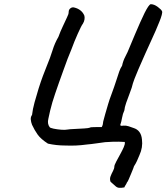

<svg xmlns="http://www.w3.org/2000/svg" viewBox="-20 -667 795 917"><path d="M574 228Q558 231 548.5 230Q539 229 531 221.5Q523 214 508 201Q503 188 508 175Q513 162 519.5 150Q526 138 526 129Q526 122 535 105Q544 88 555 68Q566 48 571 36Q574 29 575.5 23Q577 17 576 11Q547 9 518.5 10Q490 11 482 12Q458 15 442 17.5Q426 20 416 21Q406 22 396 23Q367 27 342.5 28Q318 29 292 28Q249 28 209 19Q175 -3 160 -24Q145 -45 133 -71Q128 -84 127 -96.5Q126 -109 133 -118Q136 -145 145 -178Q154 -211 164.5 -244.5Q175 -278 185 -304.5Q195 -331 200 -343Q221 -394 231 -427Q241 -460 259 -491Q268 -516 279 -539Q290 -562 300 -584Q304 -592 306 -598Q308 -604 308 -610Q308 -621 316.5 -627.5Q325 -634 335 -631Q352 -627 364.5 -617Q377 -607 383 -592Q385 -584 383.5 -574Q382 -564 376 -554Q372 -549 365.5 -536Q359 -523 351 -505Q343 -487 335 -467.5Q327 -448 321 -431Q313 -413 303 -386.5Q293 -360 282.5 -330.5Q272 -301 261.5 -272Q251 -243 243 -218.5Q235 -194 230 -178Q224 -158 219.5 -138.5Q215 -119 211 -100Q205 -76 217 -60Q219 -56 236 -52.5Q253 -49 272 -47.5Q291 -46 300 -48Q311 -50 335.5 -51Q360 -52 382 -53.5Q404 -55 408 -57Q411 -59 418.5 -59.5Q426 -60 437.5 -60Q449 -60 466 -60Q470 -68 471 -73Q472 -78 473 -87Q476 -99 482.5 -122Q489 -145 496.5 -170Q504 -195 510 -210Q527 -256 535.5 -283Q544 -310 549.5 -325.5Q555 -341 563 -353Q568 -377 579 -397.5Q590 -418 598 -439Q612 -473 625 -503.5Q638 -534 649.5 -560Q661 -586 670.5 -605Q680 -624 687.5 -635Q695 -646 700 -647Q716 -647 733.5 -634Q751 -621 754 -613Q756 -609 752.5 -595.5Q749 -582 741 -562.5Q733 -543 723.5 -520.5Q714 -498 703 -475Q689 -444 673.5 -410Q658 -376 641 -336Q631 -313 622.5 -291Q614 -269 609 -248Q606 -238 598 -217.5Q590 -197 582.5 -175.5Q575 -154 574 -140Q566 -123 563 -104.5Q560 -86 554 -69Q558 -66 561.5 -66Q565 -66 569 -67Q582 -68 594 -64Q606 -60 617 -56Q654 -45 658 -1Q663 37 646 74Q640 89 634 102Q628 115 620 127Q620 128 616 138.5Q612 149 606 163Q600 177 595 189Q590 201 586 205Q584 211 580 216.5Q576 222 574 228Z"/></svg>

Font: Caveat SemiBold
Style: Regular
Weight: 600
Designer: Pablo Impallari
Foundry: Pablo Impallari
Version: Version 2.000